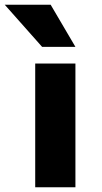

<svg xmlns="http://www.w3.org/2000/svg" viewBox="-55 -787 428 807"><path d="M122 -590 -35 -767H158L262 -590ZM93 0V-520H262V0Z"/></svg>

Font: Mplus 1p ExtraBold
Style: Regular
Weight: 800
Version: Version 1.061